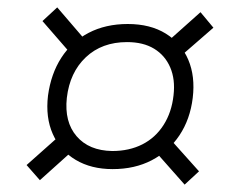

<svg xmlns="http://www.w3.org/2000/svg" viewBox="-20 -614 636 520"><path d="M326 -549Q387 -549 429 -523Q471 -497 490 -452Q509 -407 502 -349Q495 -291 466 -247.5Q437 -204 391 -180Q345 -156 285 -156Q227 -156 185 -181Q143 -206 123 -251Q103 -296 110 -355Q118 -414 146 -457.5Q174 -501 220 -525Q266 -549 326 -549ZM151 -255 186 -214 88 -126 52 -167ZM442 -236 519 -150 480 -114 404 -200ZM324 -500Q256 -500 212.5 -459Q169 -418 161 -349Q154 -284 187.5 -245Q221 -206 284 -205Q330 -205 365.5 -223Q401 -241 423 -275.5Q445 -310 450 -356Q455 -399 441 -431.5Q427 -464 397.5 -482Q368 -500 324 -500ZM135 -594 208 -509 168 -473 95 -557ZM523 -581 558 -539 466 -459 430 -498Z"/></svg>

Font: Exo 2
Style: Italic
Weight: 400
Italic angle: -8°
Designer: Natanael Gama
Foundry: Natanael Gama
Version: Version 2.010